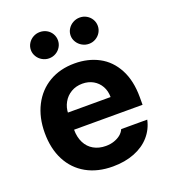

<svg xmlns="http://www.w3.org/2000/svg" viewBox="-137 -844 848 955"><g transform="rotate(-20 287.0 -366.5)"><path d="M34.8 -262.4Q34.8 -344 66.7 -406.4Q98.7 -468.9 156.7 -503Q214.8 -537.1 291.6 -537.1Q363.2 -537.1 419.4 -507.1Q475.6 -477.2 507.8 -416.5Q540 -355.8 540 -268.6V-227.9H94V-318.5H403.7Q403.7 -350.8 389.7 -375.7Q375.7 -400.7 350.7 -415Q325.7 -429.2 293.8 -429.2Q260.2 -429.2 233.9 -413.7Q207.6 -398.2 192.8 -371.5Q177.9 -344.8 177.4 -313V-228.1Q177.4 -188.3 192.4 -158.7Q207.3 -129.1 235.1 -113.4Q262.8 -97.7 299.4 -97.7Q323.6 -97.7 343.6 -104.7Q363.6 -111.6 377.7 -123.1Q391.7 -134.6 398.7 -150.6H536.6Q526.2 -102.2 494.4 -65.9Q462.6 -29.5 412 -9.7Q361.4 10.2 297.2 10.2Q217.1 10.2 157.9 -22.9Q98.7 -56.1 66.7 -117.6Q34.8 -179.1 34.8 -262.4ZM111 -673.3Q111 -692.2 120.8 -708.2Q130.5 -724.2 147.1 -733.5Q163.6 -742.8 182.7 -742.8Q202.6 -742.8 218.9 -733.7Q235.2 -724.7 244.7 -708.7Q254.3 -692.6 254.3 -673.3Q254.3 -654.8 244.7 -638.7Q235.2 -622.7 218.9 -613.3Q202.6 -603.8 182.7 -603.8Q164.1 -603.8 147.3 -613.3Q130.5 -622.7 120.8 -639Q111 -655.2 111 -673.3ZM321.3 -673.3Q321.3 -692.2 331.3 -708.2Q341.3 -724.2 358.1 -733.5Q374.9 -742.8 394 -742.8Q413.5 -742.8 429.7 -733.5Q446 -724.2 455.6 -708.2Q465.1 -692.2 465.1 -673.3Q465.1 -654.8 455.6 -638.7Q446 -622.7 429.7 -613.3Q413.5 -603.8 394 -603.8Q374.9 -603.8 358.1 -613.3Q341.3 -622.7 331.3 -639Q321.3 -655.2 321.3 -673.3Z"/></g></svg>

Font: Pretendard Std Variable
Style: Regular
Weight: 400
Designer: Base glyphs from Inter by Rasmus Andersson; Hangeul glyphs from Noto Sans CJK(Source Han Sans) by Jang Soo-young and Kan
Foundry: Kil Hyung-jin
Version: Version 1.309;Glyphs 3.2 (3225)